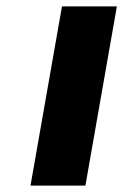

<svg xmlns="http://www.w3.org/2000/svg" viewBox="-20 -578 384 598"><path d="M344 -558 246 0H75L173 -558Z"/></svg>

Font: Fz Poppins
Style: Bold Italic
Weight: 700
Italic angle: -10°
Designer: Ninad Kale (Devanagari), Jonny Pinhorn (Latin)
Foundry: Indian Type Foundry
Version: Vit hóa bi Vntype.Com & FontZin.Com